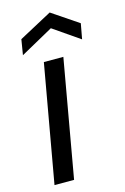

<svg xmlns="http://www.w3.org/2000/svg" viewBox="-117 -811 563 865"><g transform="rotate(-15 164.5 -378.5)"><path d="M25.9 0 123 -547.9H213.9L117.2 0ZM329.1 -673.8 315.9 -602.1 192.9 -687 40 -602.1 51.8 -673.8 206.1 -756.8Z"/></g></svg>

Font: Poppins
Style: Italic
Weight: 400
Italic angle: -10°
Designer: Ninad Kale (Devanagari), Jonny Pinhorn (Latin)
Foundry: Indian Type Foundry
Version: Version 3.200;PS 1.000;hotconv 16.6.54;makeotf.lib2.5.65590